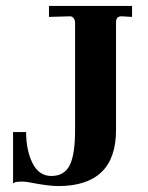

<svg xmlns="http://www.w3.org/2000/svg" viewBox="-20 -617 499 647"><path d="M176 10Q148 10 98 1Q68 -5 59 -5H51Q30 -5 24 1V-172H68Q68 -111 89.5 -67.5Q111 -24 153 -24Q196 -24 214.5 -59.5Q233 -95 233 -179V-541Q233 -550 227.5 -556.5Q222 -563 214 -562L145 -560V-597H425V-560L391 -562H389Q371 -562 371 -542V-179Q371 10 176 10Z"/></svg>

Font: UnnaBold
Style: Bold
Weight: 700
Designer: Jorge de Buen Unna
Foundry: Omnibus-Type
Version: Version 2.008;hotconv 1.0.109;makeotfexe 2.5.65596